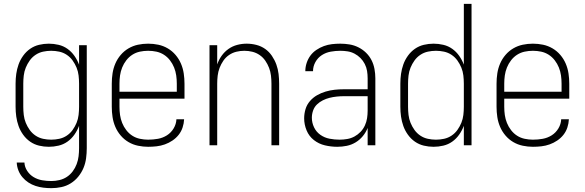

<svg xmlns="http://www.w3.org/2000/svg" viewBox="-20 -755 3040 998"><path d="M247 223Q226 223 205.5 220.5Q185 218 165 211.5Q145 205 127.5 193.5Q110 182 96.5 166Q83 150 75.5 130.5Q68 111 67 90H107Q108 113 121.5 133.5Q135 154 155.5 166Q176 178 199.5 182Q223 186 247 186Q268 186 289 181Q310 176 327.5 164.5Q345 153 358 135.5Q371 118 378.5 98Q386 78 388.5 57Q391 36 391 15V-101Q382 -77 367 -55.5Q352 -34 331 -19Q310 -4 284.5 2Q259 8 234 8Q208 8 183 2Q158 -4 137 -18.5Q116 -33 100.5 -54.5Q85 -76 76.5 -100Q68 -124 64.5 -149Q61 -174 61 -200V-320Q61 -346 64.5 -371Q68 -396 76.5 -420Q85 -444 100.5 -465.5Q116 -487 137 -501.5Q158 -516 183 -522Q208 -528 234 -528Q259 -528 284.5 -522Q310 -516 331 -501Q352 -486 367 -464.5Q382 -443 391 -419V-520H431V15Q431 41 427.5 67.5Q424 94 414 118Q404 142 387 163Q370 184 347.5 198Q325 212 299 217.5Q273 223 247 223ZM246 -29Q267 -29 288 -33.5Q309 -38 327 -50Q345 -62 357.5 -79.5Q370 -97 378 -116.5Q386 -136 388.5 -157.5Q391 -179 391 -200V-320Q391 -341 388.5 -362.5Q386 -384 378 -403.5Q370 -423 357.5 -440.5Q345 -458 327 -470Q309 -482 288 -486.5Q267 -491 246 -491Q225 -491 204 -486.5Q183 -482 165 -470Q147 -458 134.5 -440.5Q122 -423 114 -403.5Q106 -384 103.5 -362.5Q101 -341 101 -320V-200Q101 -179 103.5 -157.5Q106 -136 114 -116.5Q122 -97 134.5 -79.5Q147 -62 165 -50Q183 -38 204 -33.5Q225 -29 246 -29Z M750 8Q724 8 697.5 2.5Q671 -3 648 -16.5Q625 -30 607.5 -50.5Q590 -71 579.5 -95.5Q569 -120 565 -146.5Q561 -173 561 -200V-320Q561 -347 565 -373.5Q569 -400 579.5 -424.5Q590 -449 607.5 -469.5Q625 -490 648 -503.5Q671 -517 697 -522.5Q723 -528 750 -528Q777 -528 803 -522.5Q829 -517 852 -503.5Q875 -490 892.5 -469.5Q910 -449 920.5 -424.5Q931 -400 935 -373.5Q939 -347 939 -320V-242H601V-200Q601 -178 604 -157Q607 -136 615 -116Q623 -96 636.5 -78.5Q650 -61 668 -49.5Q686 -38 707.5 -33.5Q729 -29 750 -29Q776 -29 801 -33.5Q826 -38 847.5 -51.5Q869 -65 882.5 -87.5Q896 -110 897 -135H937Q936 -113 929 -92Q922 -71 908.5 -54Q895 -37 876.5 -24.5Q858 -12 837 -4.5Q816 3 794 5.5Q772 8 750 8ZM601 -278H899V-320Q899 -342 896 -363Q893 -384 885 -404Q877 -424 863.5 -441.5Q850 -459 832 -470.5Q814 -482 793 -486.5Q772 -491 750 -491Q728 -491 707 -486.5Q686 -482 668 -470.5Q650 -459 636.5 -441.5Q623 -424 615 -404Q607 -384 604 -363Q601 -342 601 -320Z M1069 0V-520H1109V-420Q1117 -444 1132 -465Q1147 -486 1167.5 -500.5Q1188 -515 1212.5 -521.5Q1237 -528 1262 -528Q1288 -528 1313 -521.5Q1338 -515 1358.5 -500.5Q1379 -486 1393.5 -464.5Q1408 -443 1416.5 -419.5Q1425 -396 1428 -370.5Q1431 -345 1431 -320V0H1391V-320Q1391 -341 1388.5 -362Q1386 -383 1378.5 -402.5Q1371 -422 1359 -439.5Q1347 -457 1329.5 -469Q1312 -481 1291.5 -486Q1271 -491 1250 -491Q1229 -491 1208.5 -486Q1188 -481 1170.5 -469Q1153 -457 1141 -439.5Q1129 -422 1121.5 -402.5Q1114 -383 1111.5 -362Q1109 -341 1109 -320V0Z M1733 8Q1701 8 1669 0.5Q1637 -7 1611.5 -27Q1586 -47 1573.5 -77.5Q1561 -108 1561 -140Q1561 -164 1568 -187.5Q1575 -211 1591 -229.5Q1607 -248 1628 -260Q1649 -272 1672.5 -279Q1696 -286 1720 -288.5Q1744 -291 1768 -291H1891V-348Q1891 -367 1888 -386Q1885 -405 1876 -422.5Q1867 -440 1853.5 -453.5Q1840 -467 1823 -476Q1806 -485 1787 -488Q1768 -491 1749 -491Q1724 -491 1699 -486.5Q1674 -482 1653 -468.5Q1632 -455 1619.5 -432.5Q1607 -410 1607 -385H1567Q1567 -407 1574 -428Q1581 -449 1593.5 -466Q1606 -483 1624.5 -495.5Q1643 -508 1663.5 -515.5Q1684 -523 1705.5 -525.5Q1727 -528 1749 -528Q1773 -528 1797 -524Q1821 -520 1843 -509Q1865 -498 1882.5 -481Q1900 -464 1911 -442.5Q1922 -421 1926.5 -396.5Q1931 -372 1931 -348V0H1891V-90Q1882 -67 1866 -47.5Q1850 -28 1828.5 -15Q1807 -2 1782.5 3Q1758 8 1733 8ZM1745 -29Q1765 -29 1785 -32.5Q1805 -36 1822.5 -45.5Q1840 -55 1854 -69.5Q1868 -84 1876.5 -102.5Q1885 -121 1888 -140.5Q1891 -160 1891 -180V-255H1768Q1749 -255 1730 -253Q1711 -251 1693 -246.5Q1675 -242 1658 -233.5Q1641 -225 1627.5 -212Q1614 -199 1607.5 -180.5Q1601 -162 1601 -143Q1601 -117 1612.5 -93Q1624 -69 1645.5 -54Q1667 -39 1693 -34Q1719 -29 1745 -29Z M2234 8Q2208 8 2183 2Q2158 -4 2137 -18.5Q2116 -33 2100.5 -54.5Q2085 -76 2076.5 -100Q2068 -124 2064.5 -149Q2061 -174 2061 -200V-320Q2061 -346 2064.5 -371Q2068 -396 2076.5 -420Q2085 -444 2100.5 -465.5Q2116 -487 2137 -501.5Q2158 -516 2183 -522Q2208 -528 2234 -528Q2259 -528 2284.5 -522Q2310 -516 2331 -501Q2352 -486 2367 -464.5Q2382 -443 2391 -419V-735H2431V0H2391V-101Q2382 -77 2367 -55.5Q2352 -34 2331 -19Q2310 -4 2284.5 2Q2259 8 2234 8ZM2246 -29Q2267 -29 2288 -33.5Q2309 -38 2327 -50Q2345 -62 2357.5 -79.5Q2370 -97 2378 -116.5Q2386 -136 2388.5 -157.5Q2391 -179 2391 -200V-320Q2391 -341 2388.5 -362.5Q2386 -384 2378 -403.5Q2370 -423 2357.5 -440.5Q2345 -458 2327 -470Q2309 -482 2288 -486.5Q2267 -491 2246 -491Q2225 -491 2204 -486.5Q2183 -482 2165 -470Q2147 -458 2134.5 -440.5Q2122 -423 2114 -403.5Q2106 -384 2103.5 -362.5Q2101 -341 2101 -320V-200Q2101 -179 2103.5 -157.5Q2106 -136 2114 -116.5Q2122 -97 2134.5 -79.5Q2147 -62 2165 -50Q2183 -38 2204 -33.5Q2225 -29 2246 -29Z M2750 8Q2724 8 2697.5 2.5Q2671 -3 2648 -16.5Q2625 -30 2607.5 -50.5Q2590 -71 2579.5 -95.5Q2569 -120 2565 -146.5Q2561 -173 2561 -200V-320Q2561 -347 2565 -373.5Q2569 -400 2579.5 -424.5Q2590 -449 2607.5 -469.5Q2625 -490 2648 -503.5Q2671 -517 2697 -522.5Q2723 -528 2750 -528Q2777 -528 2803 -522.5Q2829 -517 2852 -503.5Q2875 -490 2892.5 -469.5Q2910 -449 2920.5 -424.5Q2931 -400 2935 -373.5Q2939 -347 2939 -320V-242H2601V-200Q2601 -178 2604 -157Q2607 -136 2615 -116Q2623 -96 2636.5 -78.5Q2650 -61 2668 -49.5Q2686 -38 2707.5 -33.5Q2729 -29 2750 -29Q2776 -29 2801 -33.5Q2826 -38 2847.5 -51.5Q2869 -65 2882.5 -87.5Q2896 -110 2897 -135H2937Q2936 -113 2929 -92Q2922 -71 2908.5 -54Q2895 -37 2876.5 -24.5Q2858 -12 2837 -4.5Q2816 3 2794 5.5Q2772 8 2750 8ZM2601 -278H2899V-320Q2899 -342 2896 -363Q2893 -384 2885 -404Q2877 -424 2863.5 -441.5Q2850 -459 2832 -470.5Q2814 -482 2793 -486.5Q2772 -491 2750 -491Q2728 -491 2707 -486.5Q2686 -482 2668 -470.5Q2650 -459 2636.5 -441.5Q2623 -424 2615 -404Q2607 -384 2604 -363Q2601 -342 2601 -320Z"/></svg>

Font: Iosevka Term Curly Extralight
Style: Regular
Weight: 200
Designer: Belleve Invis
Foundry: Belleve Invis
Version: Version 32.3.0